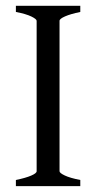

<svg xmlns="http://www.w3.org/2000/svg" viewBox="-20 -635 338 655"><path d="M34.2 0V-21Q67.4 -27.8 86.2 -35.9Q105 -43.9 105 -50.8V-564Q105 -569.8 87.2 -578.6Q69.3 -587.4 34.2 -594.2V-615.2H253.9V-594.2Q220.7 -587.4 201.9 -579.1Q183.1 -570.8 183.1 -564V-50.8Q183.1 -44.9 200.9 -36.4Q218.8 -27.8 253.9 -21V0Z"/></svg>

Font: Gentium Plus Eur
Style: Regular
Weight: 400
Designer: J. Victor Gaultney, Annie Olsen, Iska Routamaa, Becca Hirsbrunner
Foundry: SIL International
Version: Version 5.000